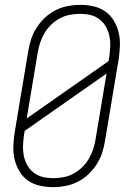

<svg xmlns="http://www.w3.org/2000/svg" viewBox="-20 -763 540 791"><path d="M199 8Q171 8 144 2Q117 -4 95.5 -19Q74 -34 60.5 -56.5Q47 -79 40.5 -105Q34 -131 35 -159Q36 -187 40 -215L96 -550Q100 -576 108 -601Q116 -626 130.5 -648.5Q145 -671 165 -690Q185 -709 209 -721Q233 -733 259 -738Q285 -743 310 -743Q338 -743 365 -737Q392 -731 413.5 -716Q435 -701 448.5 -678.5Q462 -656 468.5 -630Q475 -604 474 -576Q473 -548 469 -520L413 -185Q409 -159 401 -134Q393 -109 378.5 -86.5Q364 -64 344 -45Q324 -26 300 -14Q276 -2 250 3Q224 8 199 8ZM90 -275 427 -511 430 -526Q433 -548 434 -570Q435 -592 431 -613Q427 -634 417 -652Q407 -670 390.5 -683Q374 -696 353.5 -701Q333 -706 310 -706Q290 -706 268 -702Q246 -698 226.5 -687.5Q207 -677 190.5 -661Q174 -645 163 -626Q152 -607 145 -586Q138 -565 135 -544ZM200 -29Q220 -29 241.5 -33Q263 -37 282.5 -47.5Q302 -58 318.5 -74Q335 -90 346 -109Q357 -128 364 -149Q371 -170 374 -191L419 -460L82 -224L79 -209Q76 -187 75 -165Q74 -143 78 -122Q82 -101 92 -83Q102 -65 118.5 -52Q135 -39 156 -34Q177 -29 200 -29Z"/></svg>

Font: Iosevka Extralight
Style: Italic
Weight: 200
Italic angle: -9°
Monospace: yes
Designer: Belleve Invis
Foundry: Belleve Invis
Version: Version 32.5.0; ttfautohint (v1.8.4)